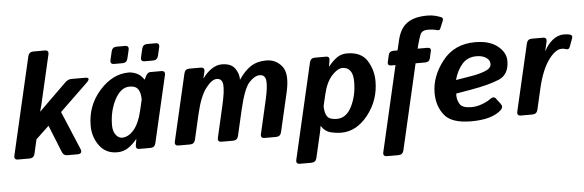

<svg xmlns="http://www.w3.org/2000/svg" viewBox="-55 -918 3963 1302"><g transform="rotate(-5 1927.0 -267.0)"><path d="M37.1 0Q7.8 0 14.6 -29.3L167.5 -691.4Q174.3 -720.7 203.6 -720.7H281.7Q311 -720.7 304.2 -691.4L225.6 -351.1Q221.2 -332.5 214.8 -312H216.8L401.4 -492.7Q421.9 -512.7 443.8 -512.7H537.1Q581.5 -512.7 543.9 -476.6L355.5 -295.4L464.4 -36.1Q479.5 0 440.9 0H371.1Q347.2 0 336.9 -25.4L262.7 -210L173.3 -125.5L151.4 -29.3Q144.5 0 115.2 0Z M547.4 -185.1Q547.4 -322.3 636.5 -422.4Q725.6 -522.5 835.4 -522.5Q857.4 -522.5 886.2 -511.2Q915 -500 938.5 -465.8H940.4L948.7 -483.4Q962.4 -512.7 981.4 -512.7H1056.2Q1085.9 -512.7 1079.1 -483.4L974.1 -29.3Q967.3 0 938 0H863.3Q835.9 0 841.3 -29.3L848.1 -67.4H846.2Q817.4 -32.2 785.2 -11.2Q752.9 9.8 711.4 9.8Q633.8 9.8 590.6 -49.3Q547.4 -108.4 547.4 -185.1ZM691.9 -175.8Q691.9 -133.8 710.7 -109.9Q729.5 -85.9 752.9 -85.9Q794.9 -85.9 832.3 -128.2Q869.6 -170.4 889.6 -254.9L907.7 -332Q907.7 -376.5 891.6 -401.6Q875.5 -426.8 833.5 -426.8Q772.9 -426.8 732.4 -349.6Q691.9 -272.5 691.9 -175.8ZM742.7 -588.9Q713.4 -588.9 720.2 -618.2L733.4 -674.8Q740.2 -704.1 769.5 -704.1H826.2Q855.5 -704.1 848.6 -674.8L835.4 -618.2Q828.6 -588.9 799.3 -588.9ZM950.7 -588.9Q921.4 -588.9 928.2 -618.2L941.4 -674.8Q948.2 -704.1 977.5 -704.1H1034.2Q1063.5 -704.1 1056.6 -674.8L1043.5 -618.2Q1036.6 -588.9 1007.3 -588.9Z M1129.4 0Q1100.1 0 1106.9 -29.3L1211.9 -483.4Q1218.8 -512.7 1247.6 -512.7H1324.7Q1354 -512.7 1347.7 -483.4L1337.4 -439.5H1339.4Q1361.8 -473.1 1397 -497.8Q1432.1 -522.5 1469.2 -522.5Q1530.3 -522.5 1556.9 -487.5Q1583.5 -452.6 1583.5 -409.7H1585.4Q1621.1 -464.4 1665 -493.4Q1709 -522.5 1772 -522.5Q1837.9 -522.5 1878.9 -470.7Q1919.9 -418.9 1890.6 -293L1829.6 -29.3Q1822.8 0 1793.5 0H1715.3Q1686 0 1692.9 -29.3L1744.6 -253.9Q1765.6 -345.7 1760.7 -386.2Q1755.9 -426.8 1719.2 -426.8Q1685.1 -426.8 1647.5 -387Q1609.9 -347.2 1576.2 -201.2L1536.6 -29.3Q1529.8 0 1500.5 0H1422.4Q1393.1 0 1399.9 -29.3L1449.2 -244.1Q1472.2 -344.2 1467.5 -385.5Q1462.9 -426.8 1426.3 -426.8Q1392.6 -426.8 1351.6 -373Q1310.5 -319.3 1283.2 -201.2L1243.7 -29.3Q1236.8 0 1207.5 0Z M1939 195.3Q1909.7 195.3 1916.5 166L2066.4 -483.4Q2073.2 -512.7 2102.1 -512.7H2179.2Q2204.6 -512.7 2199.2 -483.4L2192.4 -445.3H2194.3Q2229.5 -487.3 2257.3 -504.9Q2285.2 -522.5 2320.8 -522.5Q2417.5 -522.5 2457.8 -459Q2498 -395.5 2498 -317.9Q2498 -189.5 2419.7 -89.8Q2341.3 9.8 2237.8 9.8Q2202.6 9.8 2164.6 0.5Q2126.5 -8.8 2102.1 -46.9H2100.1Q2097.7 -26.4 2093.3 -7.8L2053.2 166Q2046.4 195.3 2017.1 195.3ZM2132.8 -180.7Q2132.8 -133.8 2149.2 -109.9Q2165.5 -85.9 2214.4 -85.9Q2280.3 -85.9 2316.9 -160.2Q2353.5 -234.4 2353.5 -327.1Q2353.5 -377.9 2334.7 -402.3Q2315.9 -426.8 2282.7 -426.8Q2248.5 -426.8 2209.2 -383.3Q2169.9 -339.8 2150.9 -257.8Z M2615.2 -415Q2586.9 -415 2592.3 -439.5L2603.5 -488.3Q2609.4 -512.7 2637.7 -512.7H2665L2681.2 -581.1Q2699.7 -660.6 2749 -695.6Q2798.3 -730.5 2886.2 -730.5Q2915 -730.5 2937.5 -724.9Q2960 -719.2 2978.5 -711.9Q2995.6 -705.1 2987.8 -686L2965.8 -633.3Q2960.9 -621.1 2941.9 -627Q2927.7 -631.3 2910.6 -633.1Q2893.6 -634.8 2882.3 -634.8Q2841.3 -634.8 2829.8 -606.4Q2818.4 -578.1 2806.6 -532.2L2801.8 -512.7H2866.2Q2895.5 -512.7 2889.6 -488.3L2878.4 -439.5Q2872.6 -415 2843.8 -415H2779.3L2645.5 166Q2638.7 195.3 2609.4 195.3H2531.2Q2502 195.3 2508.8 166L2642.6 -415Z M2890.1 -202.6Q2890.1 -315.4 2970.7 -418.9Q3051.3 -522.5 3193.4 -522.5Q3291.5 -522.5 3346.2 -478.5Q3400.9 -434.6 3400.9 -377.9Q3400.9 -284.2 3331.3 -254.9Q3261.7 -225.6 3138.2 -204.1L3036.1 -186.5Q3035.6 -180.2 3035.6 -172.9Q3035.6 -141.6 3052.7 -113.8Q3069.8 -85.9 3131.3 -85.9Q3166.5 -85.9 3203.1 -99.4Q3239.7 -112.8 3261.7 -129.4Q3287.1 -148.4 3301.3 -129.4L3330.1 -91.3Q3347.7 -68.4 3326.2 -48.3Q3294.4 -19 3243.2 -4.6Q3191.9 9.8 3122.6 9.8Q2987.8 9.8 2939 -52.2Q2890.1 -114.3 2890.1 -202.6ZM3042.5 -278.3 3149.4 -295.9Q3200.7 -304.2 3242.9 -320.6Q3285.2 -336.9 3285.2 -366.7Q3285.2 -393.6 3259.5 -410.2Q3233.9 -426.8 3194.8 -426.8Q3132.8 -426.8 3095.9 -383.8Q3059.1 -340.8 3042.5 -278.3Z M3460.4 0Q3431.2 0 3438 -29.3L3543 -483.4Q3549.8 -512.7 3578.6 -512.7H3653.8Q3683.6 -512.7 3676.8 -483.4L3663.1 -423.3H3665Q3685.5 -464.8 3720.7 -493.7Q3755.9 -522.5 3798.8 -522.5Q3827.1 -522.5 3843.8 -515.6Q3857.9 -509.8 3851.6 -492.2L3830.1 -434.1Q3822.8 -414.1 3801.3 -422.4Q3789.6 -426.8 3774.9 -426.8Q3731 -426.8 3683.3 -360.4Q3635.7 -293.9 3606.9 -169.4L3574.7 -29.3Q3567.9 0 3538.6 0Z"/></g></svg>

Font: Istok
Style: Bold Italic
Weight: 700
Italic angle: -13°
Designer: Andrey V. Panov
Foundry: Andrey V. Panov
Version: Version 1.0.3